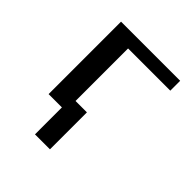

<svg xmlns="http://www.w3.org/2000/svg" viewBox="-184 -605 907 907"><g transform="rotate(45 269.0 -152.0)"><path d="M294 180V-67H218V-418H500V-484H105V0H194V180Z"/></g></svg>

Font: Gamestation Extended
Style: Regular
Weight: 400
Width: 7
Designer: Jonas Hecksher
Foundry: Jonas Hecksher, Playtypeª, e-types AS
Version: Version 1.003